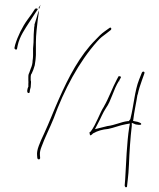

<svg xmlns="http://www.w3.org/2000/svg" viewBox="-20 -713 674 813"><path d="M41 -509C42 -506 46 -502 49 -503C50 -503 51 -504 52 -506L55 -521C63 -559 87 -592 104 -619C116 -637 128 -656 140 -674V-675C136 -678 131 -678 128 -675C119 -660 107 -644 96 -629C75 -600 55 -560 44 -523ZM52 -503V-504ZM99 -344C96 -337 92 -321 100 -319C109 -319 103 -324 110 -344L111 -359C111 -363 112 -366 111 -371H110V-388C110 -393 111 -394 112 -398V-400H113L114 -401C120 -414 123 -422 127 -436L130 -456C131 -462 131 -469 132 -480V-534C132 -566 137 -603 140 -630C142 -649 145 -657 144 -669C138 -649 133 -629 126 -609V-601H125C123 -581 122 -555 122 -534C122 -524 120 -516 120 -508V-478C120 -470 119 -463 118 -456C118 -445 115 -433 110 -422L104 -405C100 -397 100 -393 100 -388V-373C101 -369 100 -360 100 -358V-345ZM110 -419ZM111 -356H112ZM118 -454ZM127 -433V-434ZM128 -675ZM132 -477ZM137 -56 138 -44C139 -40 141 -38 146 -38C147 -38 150 -42 150 -43V-44L149 -57C148 -68 151 -79 156 -92C170 -131 191 -171 207 -211C251 -332 314 -451 392 -538C404 -552 416 -561 430 -571L449 -586C454 -591 450 -599 444 -595L423 -580C409 -570 398 -559 385 -545C318 -478 271 -388 229 -293C208 -246 188 -193 167 -148C157 -127 149 -109 144 -95C138 -79 136 -66 137 -56ZM138 -44ZM143 -679 146 -676 152 -693ZM150 -44ZM359 -153C359 -150 360 -143 362 -140H363C366 -140 371 -145 375 -149H376C393 -159 414 -165 438 -167C463 -172 485 -182 513 -187L530 -190L527 -173C517 -109 514 -22 510 47L508 72C508 76 511 80 512 80C518 80 518 78 518 75L521 48C523 31 525 10 526 -16C528 -70 532 -129 538 -180V-193L555 -186C562 -185 576 -182 578 -187C578 -191 577 -192 563 -197L543 -201L544 -203C548 -240 557 -278 562 -311V-312H563C567 -333 574 -353 581 -373L591 -401C591 -404 592 -405 592 -407C589 -411 584 -411 581 -406L569 -376C550 -328 547 -268 532 -209L531 -207L525 -200H520C493 -197 467 -183 434 -179L382 -166L395 -191C408 -215 414 -233 429 -256C451 -286 460 -334 484 -371L491 -383C496 -391 482 -391 482 -390L475 -377C456 -342 441 -298 420 -262C420 -261 421 -263 419 -260C403 -236 387 -186 364 -156L361 -154ZM430 -571H431ZM434 -179H435ZM438 -167ZM484 -371ZM486 -372 487 -368C488 -368 487 -371 487 -372ZM507 72H508ZM520 -200ZM538 -180H539ZM563 -197ZM581 -406Z"/></svg>

Font: Stray Cat
Style: Hl
Weight: 100
Version: Version 1.0